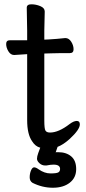

<svg xmlns="http://www.w3.org/2000/svg" viewBox="-20 -671 400 897"><path d="M168 19Q145 13.2 129.9 -11.2Q106.9 -43.9 106.9 -109.9V-418Q99.6 -418 46.9 -414.1H45.9Q29.8 -414.1 19.3 -431.2Q8.8 -448.2 8.8 -465.6Q8.8 -482.9 25.9 -482.9H106.9V-527.8L105 -634.8Q105 -650.9 126.5 -650.9Q147.9 -650.9 168.5 -642.3Q189 -633.8 189 -617.2L187 -527.8V-485.8L209 -486.8Q244.6 -488.8 284.7 -493.2H285.6Q301.8 -493.2 312.7 -476.1Q323.7 -459 323.7 -440.9Q323.7 -422.9 306.6 -422.9H267.6Q239.7 -422.9 219.7 -421.9L187 -420.9V-107.9Q187 -69.8 192.4 -60.8Q197.8 -51.8 213.9 -51.8Q253.9 -51.8 305.7 -91.8Q324.7 -106 338.9 -106Q353 -106 353 -89.8Q353 -65.9 305.7 -22Q275.9 4.9 249 15.1L240.7 39.1Q235.8 40 241.2 40Q246.6 40 252 40Q289.6 40 312.7 59.6Q335.9 79.1 335.9 119.1Q335.9 159.2 305.9 182.6Q275.9 206.1 226.8 206.1Q177.7 206.1 131.8 183.1Q118.7 174.8 118.7 157.5Q118.7 140.1 124.8 125.5Q130.9 110.8 139.4 110.8Q147.9 110.8 160.6 120.1Q188 139.2 215.8 139.2Q243.7 139.2 252.2 134.5Q260.7 129.9 260.7 118.2Q260.7 98.1 230 98.1Q216.8 98.1 196.8 102.1H190.9Q175.8 102.1 164.3 91.6Q152.8 81.1 152.8 70.6Q152.8 60.1 158.7 43.9Q163.6 29.8 168 19Z"/></svg>

Font: LXGW WenKai GB Screen
Style: Regular
Weight: 400
Designer: LXGW / Fontworks Inc.
Foundry: LXGW / Fontworks Inc.
Version: Version 1.321;February 19, 2024;FontCreator 14.0.0.2901 64-b